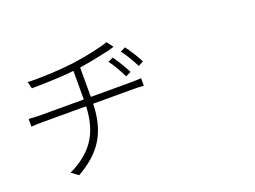

<svg xmlns="http://www.w3.org/2000/svg" viewBox="-114 -999 1729 1301"><g transform="rotate(-20 750.0 -348.0)"><path d="M514.6 -427.7H804.7Q848.6 -427.7 877.9 -430.7V-376Q849.6 -378.9 806.6 -378.9H513.7Q509.8 -228.5 449.7 -128.9Q389.6 -29.3 258.8 43.9L210 7.8Q333 -49.8 395 -141.6Q457 -233.4 462.9 -378.9H153.3Q102.5 -378.9 67.4 -376V-431.6Q104.5 -427.7 152.3 -427.7H463.9V-633.8Q354.5 -621.1 159.2 -619.1L146.5 -668.9Q204.1 -665 301.8 -669.4Q399.4 -673.8 478.5 -683.6Q544.9 -692.4 625.5 -709.5Q706.1 -726.6 740.2 -740.2L775.4 -694.3Q767.6 -692.4 752.4 -687.5Q737.3 -682.6 732.4 -681.6Q617.2 -655.3 514.6 -639.6ZM825.2 -495.1 787.1 -476.6Q747.1 -559.6 708 -610.4L745.1 -627Q790 -564.5 825.2 -495.1ZM810.5 -646.5 846.7 -664.1Q889.6 -607.4 928.7 -533.2L891.6 -513.7Q851.6 -592.8 810.5 -646.5Z"/></g></svg>

Font: Bpmf Zihi Sans Light
Style: Light
Weight: 300
Foundry: But Ko
Version: Version 1.320